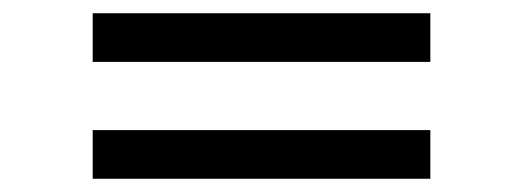

<svg xmlns="http://www.w3.org/2000/svg" viewBox="-20 -505 790 290"><path d="M120 -411.5H630V-485H120ZM120 -235H630V-308.5H120Z"/></svg>

Font: Eudonet Medium
Style: Regular
Weight: 500
Designer: Mikhail Sharanda
Foundry: Mikhail Sharanda
Version: Version 4.503;Glyphs 3.1.2 (3151)